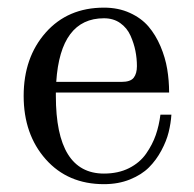

<svg xmlns="http://www.w3.org/2000/svg" viewBox="-20 -467 499 495"><path d="M248 -447.3Q285.2 -447.3 314.7 -433.8Q344.2 -420.4 362.8 -398.7Q381.3 -377 393.8 -347.7Q406.2 -318.4 411.1 -288.8Q416 -259.3 416 -228.5H124V-219.7Q124 -19.5 248 -19.5Q284.7 -19.5 312.5 -33.4Q340.3 -47.4 356.7 -70.8Q373 -94.2 381.6 -118.9Q390.1 -143.6 393.6 -171.4H421.9Q420.4 -148.9 414.8 -126.2Q409.2 -103.5 396 -78.9Q382.8 -54.2 364 -35.4Q345.2 -16.6 315.2 -4.4Q285.2 7.8 248 7.8Q154.8 7.8 97.9 -56.4Q41 -120.6 41 -219.7Q41 -318.8 97.9 -383.1Q154.8 -447.3 248 -447.3ZM125 -255.9H293.5Q316.4 -255.9 324.7 -266.6Q333 -277.3 333 -296.4Q333 -316.4 329.1 -335.9Q325.2 -355.5 316.4 -375.2Q307.6 -395 290 -407.5Q272.5 -419.9 248 -419.9Q135.7 -419.9 125 -255.9Z"/></svg>

Font: Theano Modern
Style: Regular
Weight: 400
Designer: Alexey Kryukov
Version: Version 2.00